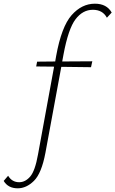

<svg xmlns="http://www.w3.org/2000/svg" viewBox="-146 -731 625 1040"><path d="M459 -663 433 -635Q410 -678 357 -678Q302 -678 263 -626.5Q224 -575 198 -436L191 -398L354 -399L347 -367L186 -369L100 97Q79 208 38 248.5Q-3 289 -50 289Q-102 289 -126 249L-102 221Q-81 256 -42 256Q-9 256 17.5 225.5Q44 195 60 105L147 -370L50 -371L55 -397L153 -398L158 -427Q187 -587 242 -649Q297 -711 368 -711Q432 -711 459 -663Z"/></svg>

Font: Ysabeau Light
Style: Italic
Weight: 300
Italic angle: -12°
Designer: Christian Thalmann (Catharsis Fonts)
Version: Version 0.003